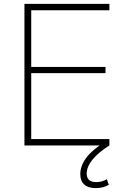

<svg xmlns="http://www.w3.org/2000/svg" viewBox="-20 -750 665 990"><path d="M106 0V-730H544V-697H141V-405H524V-373H141V-33H544V0ZM474 220Q435 220 414.5 201.5Q394 183 394 148Q394 106 423.5 65.5Q453 25 512 -12L544 0Q487 36 457 73Q427 110 427 145Q427 189 477 189Q505 189 531 174L541 203Q512 220 474 220Z"/></svg>

Font: M PLUS 1 ExtraLight
Style: Regular
Weight: 250
Version: Version 1.001